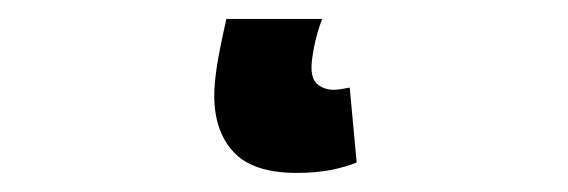

<svg xmlns="http://www.w3.org/2000/svg" viewBox="-20 35 595 201"><path d="M290.5 216Q244.8 216 224.6 194.2Q204.3 172.5 204.3 134.8Q204.3 123 206.9 105.5Q209.5 88 217 54.8H317.2Q311.2 71.2 308.7 84.8Q306.1 98.3 306.1 105.4Q306.1 119 313.3 124Q320.4 129 329.1 129Q331.6 129 335.5 128.5Q339.4 128 346.1 126.7L353.4 205.1Q342.3 209.7 326.7 212.9Q311 216 290.5 216Z"/></svg>

Font: Source Sans 3
Style: Italic
Weight: 200
Italic angle: -11°
Designer: Paul D. Hunt
Foundry: Adobe
Version: Version 3.046;hotconv 1.0.118;makeotfexe 2.5.65603